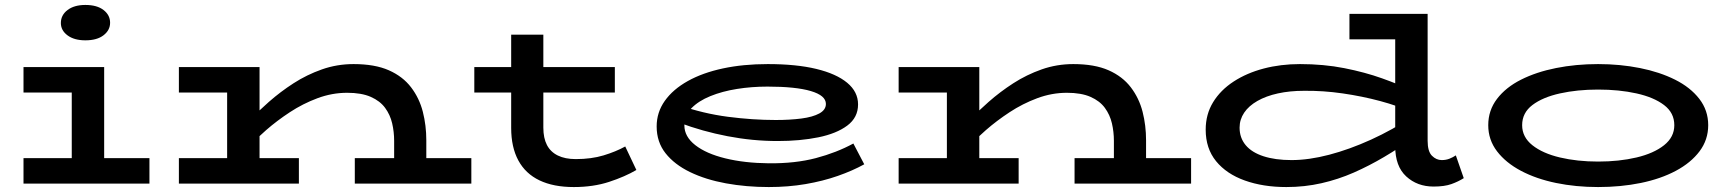

<svg xmlns="http://www.w3.org/2000/svg" viewBox="-20 -742 6988 776"><path d="M270 -33V-471H401V-33ZM75 0V-103H584V0ZM75 -368V-471H366V-368ZM325 -579Q280 -579 253 -599Q226 -619 226 -649Q226 -681 253 -701.5Q280 -722 325 -722Q372 -722 398.5 -701.5Q425 -681 425 -650Q425 -620 398.5 -599.5Q372 -579 325 -579Z M1573 0V-173Q1573 -209 1565 -243.5Q1557 -278 1536.5 -306Q1516 -334 1478.5 -350.5Q1441 -367 1383 -367Q1322 -367 1263 -345Q1204 -323 1151.5 -288.5Q1099 -254 1055.5 -216Q1012 -178 982 -146V-250Q1020 -289 1066.5 -330Q1113 -371 1166.5 -405.5Q1220 -440 1281 -461.5Q1342 -483 1409 -483Q1495 -483 1551.5 -458Q1608 -433 1641.5 -389Q1675 -345 1689 -290Q1703 -235 1703 -175V0ZM703 0V-103H1188V0ZM898 0V-471H1029V0ZM703 -368V-471H998V-368ZM1414 0V-103H1885V0Z M2299 14Q2217 14 2160.5 -13Q2104 -40 2075 -93.5Q2046 -147 2046 -225V-602H2176V-226Q2176 -184 2190.5 -156Q2205 -128 2234.5 -113.5Q2264 -99 2307 -99Q2370 -99 2419.5 -114Q2469 -129 2507 -150L2552 -55Q2506 -28 2442 -7Q2378 14 2299 14ZM1897 -368V-471H2465V-368Z M3087 14Q2996 14 2914 -1Q2832 -16 2769 -46.5Q2706 -77 2670 -122.5Q2634 -168 2634 -231Q2634 -288 2667 -334.5Q2700 -381 2760 -414.5Q2820 -448 2902 -465.5Q2984 -483 3083 -483Q3198 -483 3279 -463.5Q3360 -444 3404 -407.5Q3448 -371 3448 -320Q3448 -267 3404.5 -234.5Q3361 -202 3287.5 -187Q3214 -172 3123 -172Q3022 -172 2920.5 -191.5Q2819 -211 2726 -246L2725 -317Q2822 -283 2922 -270Q3022 -257 3115 -257Q3173 -257 3219 -263Q3265 -269 3291.5 -283.5Q3318 -298 3318 -322Q3318 -356 3257 -374Q3196 -392 3082 -392Q3018 -392 2958.5 -382.5Q2899 -373 2851 -353.5Q2803 -334 2774.5 -304.5Q2746 -275 2746 -235Q2746 -190 2790 -155.5Q2834 -121 2911.5 -102Q2989 -83 3087 -82Q3194 -81 3277.5 -103Q3361 -125 3429 -162L3473 -78Q3426 -52 3366 -31Q3306 -10 3236 2Q3166 14 3087 14Z M4482 0V-173Q4482 -209 4474 -243.5Q4466 -278 4445.5 -306Q4425 -334 4387.5 -350.5Q4350 -367 4292 -367Q4231 -367 4172 -345Q4113 -323 4060.5 -288.5Q4008 -254 3964.5 -216Q3921 -178 3891 -146V-250Q3929 -289 3975.5 -330Q4022 -371 4075.5 -405.5Q4129 -440 4190 -461.5Q4251 -483 4318 -483Q4404 -483 4460.5 -458Q4517 -433 4550.5 -389Q4584 -345 4598 -290Q4612 -235 4612 -175V0ZM3612 0V-103H4097V0ZM3807 0V-471H3938V0ZM3612 -368V-471H3907V-368ZM4323 0V-103H4794V0Z M5179 14Q5085 14 5011 -12.5Q4937 -39 4895 -90.5Q4853 -142 4853 -218Q4853 -280 4883 -329Q4913 -378 4966 -412.5Q5019 -447 5087.5 -465Q5156 -483 5234 -483Q5330 -483 5413.5 -466.5Q5497 -450 5565.5 -425.5Q5634 -401 5685 -377V-289Q5631 -314 5558.5 -333.5Q5486 -353 5406.5 -364.5Q5327 -376 5250 -375Q5193 -375 5145 -364.5Q5097 -354 5062 -334Q5027 -314 5008.5 -286.5Q4990 -259 4990 -226Q4990 -185 5014.5 -155.5Q5039 -126 5086.5 -110.5Q5134 -95 5200 -95Q5270 -95 5352 -116.5Q5434 -138 5521 -177.5Q5608 -217 5691 -272V-183Q5634 -143 5574 -107.5Q5514 -72 5451.5 -44.5Q5389 -17 5321 -1.5Q5253 14 5179 14ZM5774 12Q5708 12 5663.5 -29Q5619 -70 5619 -150V-686H5750V-173Q5750 -130 5767.5 -112.5Q5785 -95 5807 -95Q5824 -95 5838 -100.5Q5852 -106 5864 -114L5896 -22Q5874 -8 5846 2Q5818 12 5774 12ZM5434 -583V-686H5726V-583Z M6439 14Q6349 14 6269 -2.5Q6189 -19 6127.5 -51.5Q6066 -84 6030.5 -130.5Q5995 -177 5995 -236Q5995 -296 6030.5 -342.5Q6066 -389 6127.5 -420Q6189 -451 6269 -467Q6349 -483 6439 -483Q6528 -483 6608 -467Q6688 -451 6750 -420Q6812 -389 6848 -342.5Q6884 -296 6884 -236Q6884 -177 6849 -130.5Q6814 -84 6753 -51.5Q6692 -19 6611.5 -2.5Q6531 14 6439 14ZM6439 -89Q6524 -89 6594 -105.5Q6664 -122 6705.5 -155Q6747 -188 6747 -236Q6747 -286 6705.5 -317.5Q6664 -349 6594 -364.5Q6524 -380 6439 -380Q6355 -380 6285 -364.5Q6215 -349 6173.5 -317.5Q6132 -286 6132 -236Q6132 -188 6173.5 -155Q6215 -122 6285 -105.5Q6355 -89 6439 -89Z"/></svg>

Font: BioRhyme Expanded SemiBold
Style: Regular
Weight: 600
Width: 7
Designer: Aoife Mooney
Foundry: Aoife Mooney Type
Version: Version 1.600;gftools[0.9.33]